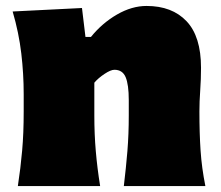

<svg xmlns="http://www.w3.org/2000/svg" viewBox="-20 -625 741 645"><path d="M40 0Q49.3 -61 54.4 -119.1Q59.6 -177.2 59.6 -250.5V-308.6Q59.6 -377 51.5 -445.6Q43.5 -514.2 22.5 -586.4L255.4 -598.1L267.1 -501H285.6Q323.2 -547.4 373 -576.2Q422.9 -605 472.2 -605Q558.1 -605 606.7 -553.7Q655.3 -502.4 655.3 -397.5Q655.3 -358.9 652.6 -321.3Q649.9 -283.7 649.9 -250.5Q649.9 -177.2 653.8 -119.1Q657.7 -61 669.9 0H396Q403.3 -61 408 -117.4Q412.6 -173.8 412.6 -236.8V-288.6Q412.6 -340.8 402.1 -365.7Q391.6 -390.6 364.3 -390.6Q352.1 -390.6 331.1 -376.7Q310.1 -362.8 296.9 -347.2V-236.8Q296.9 -173.8 301.8 -117.4Q306.6 -61 316.4 0Z"/></svg>

Font: Pinar DS1 Black
Style: Regular
Weight: 900
Designer: Amin Abedi
Version: Version 3.000